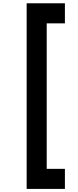

<svg xmlns="http://www.w3.org/2000/svg" viewBox="-20 -958 487 1196"><path d="M384.3 -812.5H271V93.8H384.3V218.8H146V-937.5H384.3Z"/></svg>

Font: Manrope3 ExtraBold
Style: Bold
Weight: 800
Width: 4
Designer: Mikhail Sharanda
Foundry: Mikhail Sharanda
Version: Version 3.000;PS 003.000;hotconv 1.0.88;makeotf.lib2.5.64775